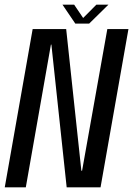

<svg xmlns="http://www.w3.org/2000/svg" viewBox="-44 -799 568 819"><path d="M-23.7 0H66.1L173.2 -608.7H175.2L240.4 0H384.9L503.9 -675H413.8L306.1 -70.6H303.1L238.3 -675H95.3ZM277.2 -698.4H336.4L418.6 -779.2H367.2L310.7 -722.3L272.2 -779.2H222.4Z"/></svg>

Font: Anybody Thin Condensed
Style: Italic
Weight: 100
Width: 3
Italic angle: -10°
Version: Version 1.113;gftools[0.9.25]